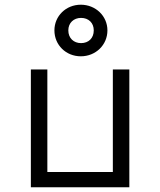

<svg xmlns="http://www.w3.org/2000/svg" viewBox="-20 -795 680 815"><path d="M529 -500H459V-65H181V-500H111V0H529ZM211 -666C211 -604 260 -556 323 -556C386 -556 436 -604 436 -666C436 -727 386 -775 323 -775C260 -775 211 -727 211 -666ZM270 -666C270 -698 293 -719 324 -719C356 -719 378 -698 378 -666C378 -633 356 -612 324 -612C293 -612 270 -633 270 -666Z"/></svg>

Font: altertype_V2
Style: Regular
Weight: 400
Designer: Simon Renaud
Version: Version 2.001;Glyphs 3.1.2 (3151)